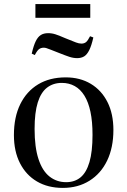

<svg xmlns="http://www.w3.org/2000/svg" viewBox="-20 -904 621 938"><path d="M287 14Q214 14 160.5 -17.5Q107 -49 77.5 -107Q48 -165 48 -244Q48 -332 79 -395Q110 -458 166.5 -492Q223 -526 301 -526Q371 -526 423.5 -494.5Q476 -463 505 -405.5Q534 -348 534 -269Q534 -183 503.5 -119.5Q473 -56 417 -21Q361 14 287 14ZM303 -14Q345 -14 373.5 -37.5Q402 -61 417 -112Q432 -163 432 -245Q432 -310 422 -357.5Q412 -405 392.5 -436.5Q373 -468 345 -483.5Q317 -499 282 -499Q240 -499 210 -476Q180 -453 164.5 -403.5Q149 -354 149 -274Q149 -185 168 -127Q187 -69 222 -41.5Q257 -14 303 -14ZM153 -817V-884H421V-817ZM357 -620Q338 -620 318.5 -626.5Q299 -633 269 -645Q241 -656 227 -661.5Q213 -667 206.5 -669Q200 -671 194 -671Q181 -671 171.5 -664.5Q162 -658 150 -635L135 -642Q144 -681 154.5 -702.5Q165 -724 179.5 -733Q194 -742 215 -742Q234 -742 252 -736Q270 -730 300 -717Q337 -702 351.5 -696.5Q366 -691 378 -691Q391 -691 400 -698Q409 -705 420 -727L436 -721Q427 -681 416 -659Q405 -637 391 -628.5Q377 -620 357 -620Z"/></svg>

Font: Literata 60pt
Style: Regular
Weight: 400
Designer: Latin by Veronika Burian and Jose Scaglione. Greek by Irene Vlachou. Cyrillic by Vera Evstafieva.
Foundry: TypeTogether
Version: Version 3.002